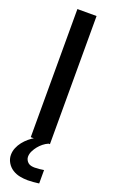

<svg xmlns="http://www.w3.org/2000/svg" viewBox="-186 -773 607 1035"><g transform="rotate(20 117.0 -255.5)"><path d="M64 0V-735H174V0ZM128 224Q105 224 82 219.5Q59 215 39.5 202.5Q20 190 8 169.5Q-4 149 -4 126Q-4 105 4 85.5Q12 66 25 49.5Q38 33 54 19.5Q70 6 88 -4L95 -8H166V0Q150 7 136.5 18Q123 29 112.5 42Q102 55 94 71Q86 87 86 104Q86 113 90.5 122Q95 131 102.5 137Q110 143 120 145Q130 147 139 147Q153 147 166 145.5Q179 144 192 142V219Q176 221 160 222.5Q144 224 128 224Z"/></g></svg>

Font: Iosevka QP
Style: Bold
Weight: 700
Designer: Belleve Invis
Foundry: Belleve Invis
Version: Version 20.0.0; ttfautohint (v1.8.4)